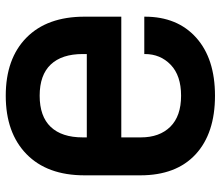

<svg xmlns="http://www.w3.org/2000/svg" viewBox="-70 -684 768 668"><g transform="rotate(90 314.0 -350.0)"><path d="M38 -260V-388H458V-268H168V-254Q168 -181 204.5 -142.5Q241 -104 313 -104Q385 -104 421.5 -142.5Q458 -181 458 -254V-456Q458 -521 421 -558.5Q384 -596 313 -596Q243 -596 205.5 -560Q168 -524 168 -470V-468H38V-470Q38 -583 111 -648.5Q184 -714 313 -714Q444 -714 517 -646.5Q590 -579 590 -454V-260Q590 -130 516 -58Q442 14 313 14Q184 14 111 -58Q38 -130 38 -260Z"/></g></svg>

Font: Space Grotesk Frontify
Style: Bold
Weight: 700
Designer: Florian Karsten
Version: Version 2.000